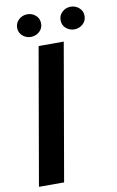

<svg xmlns="http://www.w3.org/2000/svg" viewBox="-97 -933 599 984"><g transform="rotate(-10 203.0 -440.5)"><path d="M277.8 -710.9 154.3 0H23.4L147 -710.9ZM54.7 -820.8Q54.7 -846.7 73 -863.8Q91.3 -880.9 116.7 -881.3Q141.6 -881.8 160.4 -865.7Q179.2 -849.6 179.7 -823.7Q180.2 -797.9 161.6 -781Q143.1 -764.2 117.7 -763.7Q93.3 -763.2 74.2 -779.3Q55.2 -795.4 54.7 -820.8ZM280.8 -820.3Q280.3 -846.2 298.6 -863.3Q316.9 -880.4 342.3 -880.9Q367.2 -881.3 386.2 -865.2Q405.3 -849.1 405.8 -823.2Q406.2 -797.4 387.7 -780.5Q369.1 -763.7 343.8 -763.2Q319.3 -762.7 300.3 -778.6Q281.2 -794.4 280.8 -820.3Z"/></g></svg>

Font: Roboto SemiBold
Style: Italic
Weight: 600
Designer: Christian Robertson
Foundry: Google
Version: Version 3.009; 2024